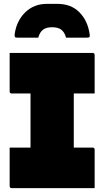

<svg xmlns="http://www.w3.org/2000/svg" viewBox="-20 -974 540 994"><path d="M470 0H41Q30 0 30 -11V-210H138V-490H41Q30 -490 30 -501V-700H459Q470 -700 470 -689V-490H362V-210H459Q470 -210 470 -199ZM178 -779H70Q60 -779 57.5 -782.5Q55 -786 56 -798Q66 -867 111 -910.5Q156 -954 223 -954H277Q348 -954 391 -910.5Q434 -867 444 -798Q446 -786 443 -782.5Q440 -779 430 -779H322Q314 -808 297 -820.5Q280 -833 250 -833Q220 -833 203 -820.5Q186 -808 178 -779Z"/></svg>

Font: Recursive Sn Lnr St XBk
Style: Regular
Weight: 1000
Version: Version 1.079;hotconv 1.0.112;makeotfexe 2.5.65598; ttfautoh